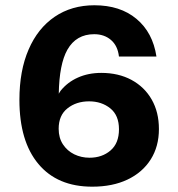

<svg xmlns="http://www.w3.org/2000/svg" viewBox="-20 -698 671 722"><path d="M474.4 -397.6C441.7 -415.1 403.9 -423.9 360.9 -423.9C328.3 -423.9 299 -418 272.9 -406.3C246.7 -394.7 225.1 -378 207.8 -356.6C205.1 -353.2 203.4 -349.1 201 -345.5C202.2 -419.2 212.9 -475 233.6 -511.4C255.7 -550.1 289.3 -569.4 334.2 -569.4C359.4 -569.4 380.4 -562.2 397.2 -547.8C414.2 -533.3 424.2 -512.6 427.3 -485.5H568.3C559.1 -545.8 534.1 -592.9 493.1 -627.1C452.3 -661.2 399.6 -678.2 335 -678.2C277.9 -678.2 228.1 -663.8 185.7 -635C143.3 -606.1 110.5 -565.1 87.6 -511.8C64.5 -458.7 53 -395.5 53 -322.4C53 -218.5 76.8 -138.2 124.5 -81.3C172.1 -24.4 239.5 4 326.8 4C377.8 4 422.1 -4.9 459.6 -22.8C497 -40.6 526.2 -65.9 546.7 -98.4C567.3 -130.9 577.6 -169 577.6 -212.7C577.6 -255.1 568.6 -292 550.4 -323.8C532.4 -355.3 507 -379.9 474.5 -397.5ZM395.6 -132.1C374.4 -114 348.1 -104.9 316.7 -104.9C295.9 -104.9 276.7 -109.2 259.1 -117.8C241.6 -126.4 227.5 -138.8 216.7 -155.1C206 -171.4 200.6 -190.9 200.6 -213.7C200.6 -247.5 211.6 -273.1 233.8 -290.6C255.9 -308.2 283 -316.9 315 -316.9C346.2 -316.9 372.9 -308.2 394.7 -290.6C416.5 -273.1 427.4 -246.9 427.4 -211.9C427.4 -176.9 416.8 -150.2 395.6 -132.2Z"/></svg>

Font: Diatome Awesome Bold
Style: Regular
Weight: 400
Designer: 15.100.17
Foundry: 15.100.17
Version: Version 1.010;Fontself Maker 3.5.8